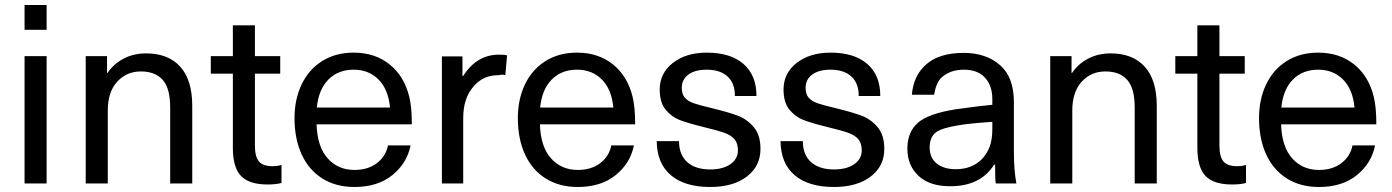

<svg xmlns="http://www.w3.org/2000/svg" viewBox="-20 -732 5552 766"><path d="M78 0V-508H166V0ZM78 -613V-712H166V-613Z M747 -310V0H659V-303Q659 -380 629 -413.5Q599 -447 542 -447Q485 -447 447.5 -406Q410 -365 410 -291V0H322V-508H407V-441H409Q433 -477 473 -498Q513 -519 563 -519Q651 -519 699 -466Q747 -413 747 -310Z M1103 -74V-2Q1081 4 1047 4Q974 4 941.5 -30Q909 -64 909 -142V-438H821V-508H909V-631H997V-508H1098V-438H997V-151Q997 -107 1013 -88Q1029 -69 1067 -69Q1088 -69 1103 -74Z M1528 -152H1618Q1604 -81 1545.5 -33.5Q1487 14 1394 14Q1320 14 1266 -20Q1212 -54 1183.5 -116Q1155 -178 1155 -261Q1155 -336 1183.5 -395.5Q1212 -455 1265.5 -488.5Q1319 -522 1391 -522Q1476 -522 1534.5 -475Q1593 -428 1613 -345Q1623 -304 1623 -236H1243Q1246 -146 1287.5 -100Q1329 -54 1394 -54Q1448 -54 1483.5 -81Q1519 -108 1528 -152ZM1244 -303H1536Q1529 -376 1490 -415Q1451 -454 1391 -454Q1329 -454 1290 -414.5Q1251 -375 1244 -303Z M1971 -514Q1995 -514 2003 -511L1996 -432Q1990 -434 1984.5 -434Q1979 -434 1974.5 -433Q1970 -432 1968 -432Q1908 -432 1871 -389Q1828 -342 1828 -261V0H1743V-507H1825V-429H1828Q1882 -514 1971 -514Z M2419 -152H2509Q2495 -81 2436.5 -33.5Q2378 14 2285 14Q2211 14 2157 -20Q2103 -54 2074.5 -116Q2046 -178 2046 -261Q2046 -336 2074.5 -395.5Q2103 -455 2156.5 -488.5Q2210 -522 2282 -522Q2367 -522 2425.5 -475Q2484 -428 2504 -345Q2514 -304 2514 -236H2134Q2137 -146 2178.5 -100Q2220 -54 2285 -54Q2339 -54 2374.5 -81Q2410 -108 2419 -152ZM2135 -303H2427Q2420 -376 2381 -415Q2342 -454 2282 -454Q2220 -454 2181 -414.5Q2142 -375 2135 -303Z M2998 -349H2912Q2912 -400 2882.5 -427Q2853 -454 2799 -454Q2753 -454 2726.5 -434.5Q2700 -415 2700 -382Q2700 -356 2712.5 -342Q2725 -328 2748 -320Q2771 -312 2822 -300Q2888 -284 2924.5 -270Q2961 -256 2987.5 -224.5Q3014 -193 3014 -138Q3014 -69 2959.5 -27.5Q2905 14 2813 14Q2712 14 2656.5 -33Q2601 -80 2600 -169H2689Q2689 -115 2721.5 -85.5Q2754 -56 2814 -56Q2864 -56 2894 -77Q2924 -98 2924 -132Q2924 -161 2910 -177Q2896 -193 2869 -202.5Q2842 -212 2784 -226Q2723 -241 2691 -253.5Q2659 -266 2635.5 -294.5Q2612 -323 2612 -375Q2612 -440 2664.5 -481Q2717 -522 2800 -522Q2894 -522 2946 -477Q2998 -432 2998 -349Z M3492 -349H3406Q3406 -400 3376.5 -427Q3347 -454 3293 -454Q3247 -454 3220.5 -434.5Q3194 -415 3194 -382Q3194 -356 3206.5 -342Q3219 -328 3242 -320Q3265 -312 3316 -300Q3382 -284 3418.5 -270Q3455 -256 3481.5 -224.5Q3508 -193 3508 -138Q3508 -69 3453.5 -27.5Q3399 14 3307 14Q3206 14 3150.5 -33Q3095 -80 3094 -169H3183Q3183 -115 3215.5 -85.5Q3248 -56 3308 -56Q3358 -56 3388 -77Q3418 -98 3418 -132Q3418 -161 3404 -177Q3390 -193 3363 -202.5Q3336 -212 3278 -226Q3217 -241 3185 -253.5Q3153 -266 3129.5 -294.5Q3106 -323 3106 -375Q3106 -440 3158.5 -481Q3211 -522 3294 -522Q3388 -522 3440 -477Q3492 -432 3492 -349Z M3825 -521Q3915 -521 3971 -471Q4025 -423 4025 -325V-129Q4025 -51 4035 0H3953Q3950 -8 3950 -75H3946Q3892 11 3771 11Q3690 11 3646 -29Q3600 -71 3600 -139Q3600 -206 3643 -243Q3685 -279 3793 -296Q3893 -310 3939 -314V-336Q3939 -393 3907 -425Q3878 -454 3825 -454Q3773 -454 3739 -425Q3714 -403 3707 -354H3618Q3624 -430 3675 -475Q3727 -521 3825 -521ZM3939 -218V-246Q3840 -239 3803 -232Q3736 -221 3714 -204Q3689 -185 3689 -143Q3689 -102 3718 -79Q3746 -57 3793 -57Q3857 -57 3896 -96Q3917 -117 3928 -146Q3939 -174 3939 -218Z M4595 -310V0H4507V-303Q4507 -380 4477 -413.5Q4447 -447 4390 -447Q4333 -447 4295.5 -406Q4258 -365 4258 -291V0H4170V-508H4255V-441H4257Q4281 -477 4321 -498Q4361 -519 4411 -519Q4499 -519 4547 -466Q4595 -413 4595 -310Z M4951 -74V-2Q4929 4 4895 4Q4822 4 4789.5 -30Q4757 -64 4757 -142V-438H4669V-508H4757V-631H4845V-508H4946V-438H4845V-151Q4845 -107 4861 -88Q4877 -69 4915 -69Q4936 -69 4951 -74Z M5376 -152H5466Q5452 -81 5393.5 -33.5Q5335 14 5242 14Q5168 14 5114 -20Q5060 -54 5031.5 -116Q5003 -178 5003 -261Q5003 -336 5031.5 -395.5Q5060 -455 5113.5 -488.5Q5167 -522 5239 -522Q5324 -522 5382.5 -475Q5441 -428 5461 -345Q5471 -304 5471 -236H5091Q5094 -146 5135.5 -100Q5177 -54 5242 -54Q5296 -54 5331.5 -81Q5367 -108 5376 -152ZM5092 -303H5384Q5377 -376 5338 -415Q5299 -454 5239 -454Q5177 -454 5138 -414.5Q5099 -375 5092 -303Z"/></svg>

Font: CST
Style: Regular
Weight: 400
Version: Version 1.00